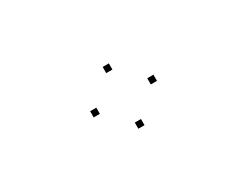

<svg xmlns="http://www.w3.org/2000/svg" viewBox="-36 -342 692 538"><g transform="rotate(-30 310.0 -73.0)"><path d="M412.5 -62.8V-82.8H392.5V-62.8ZM320.2 -152.7V-172.7H300.2V-152.7ZM227.7 -62.8V-82.8H207.7V-62.8ZM320.2 27.3V7.3H300.2V27.3Z"/></g></svg>

Font: Monaspace Neon Dots Var
Style: Regular
Weight: 400
Designer: Riley Cran and the Lettermatic Team
Version: Version 1.100 (Monaspace Neon Dots)